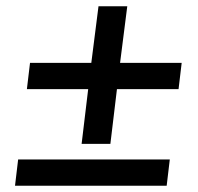

<svg xmlns="http://www.w3.org/2000/svg" viewBox="-20 -634 634 614"><path d="M295 -614H387L364 -433H561L551 -349H354L333 -174H241L262 -349H66L76 -433H272ZM28 -40 38 -124H523L513 -40Z"/></svg>

Font: Aleo SemiBold
Style: Italic
Weight: 600
Italic angle: -7°
Designer: Alessio Laiso
Foundry: Alessio Laiso
Version: Version 2.001;gftools[0.9.29]